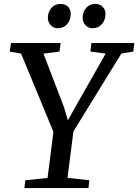

<svg xmlns="http://www.w3.org/2000/svg" viewBox="-20 -963 708 983"><path d="M105 0 109.5 -40 223.5 -52 253.5 -288 88 -688.5 29.5 -699 36.5 -743H290.5L284.5 -699L202.5 -688.5L307.5 -414.5L327.5 -347L365 -414L521 -688.5L443 -699L448 -743H667.5L662.5 -699L601.5 -689L356 -290.5L325.5 -52.5L437.5 -40L433 0ZM275 -818.5Q254 -818.5 239.2 -834.5Q224.5 -850.5 225 -874Q226 -904 244.2 -923.5Q262.5 -943 289 -943Q315 -943 329 -927.8Q343 -912.5 342 -890Q341.5 -859 323.2 -838.8Q305 -818.5 275 -818.5ZM453 -818.5Q431.5 -818.5 417 -834.5Q402.5 -850.5 403 -874Q404 -904 422 -923.5Q440 -943 466.5 -943Q492 -943 506.2 -927.8Q520.5 -912.5 520 -890Q519.5 -859 501.2 -838.8Q483 -818.5 453 -818.5Z"/></svg>

Font: Merriweather Light 18pt
Style: Italic
Weight: 400
Italic angle: -7.8°
Version: Version 2.101